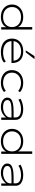

<svg xmlns="http://www.w3.org/2000/svg" viewBox="1761 -2558 805 4367"><g transform="rotate(90 2163.5 -374.5)"><path d="M367 8Q282 8 218.5 -24Q155 -56 119 -113Q83 -170 83 -246Q83 -322 119.5 -379Q156 -436 219.5 -468Q283 -500 367 -500Q448 -500 509.5 -468.5Q571 -437 596 -381V-705H651V0H599V-113H598Q572 -57 510 -24.5Q448 8 367 8ZM368 -42Q474 -42 535 -99Q596 -156 596 -245Q596 -336 535 -393Q474 -450 369 -450Q262 -450 201 -393Q140 -336 140 -245Q140 -156 200.5 -99Q261 -42 368 -42Z M1163 8Q1073 8 1003.5 -21Q934 -50 896 -107Q858 -164 858 -245Q858 -320 893 -377.5Q928 -435 993 -467.5Q1058 -500 1148 -500Q1237 -500 1295.5 -469Q1354 -438 1383.5 -382Q1413 -326 1413 -250V-233H892V-280H1390L1362 -258Q1362 -351 1304.5 -401.5Q1247 -452 1147 -452Q1081 -452 1029 -429.5Q977 -407 946 -363Q915 -319 915 -255V-247Q915 -181 946 -135.5Q977 -90 1034 -66Q1091 -42 1168 -42Q1227 -42 1281.5 -55.5Q1336 -69 1378 -104L1403 -64Q1364 -26 1299 -9Q1234 8 1163 8ZM1126 -558 1256 -757H1325L1171 -558Z M1864 8Q1778 8 1713 -22Q1648 -52 1611.5 -108.5Q1575 -165 1575 -242Q1575 -320 1612 -378.5Q1649 -437 1714 -468.5Q1779 -500 1865 -500Q1931 -500 1984.5 -481.5Q2038 -463 2077 -427L2049 -386Q2012 -416 1965.5 -433Q1919 -450 1866 -450Q1762 -450 1697 -392.5Q1632 -335 1632 -242Q1632 -149 1697 -95.5Q1762 -42 1865 -42Q1919 -42 1965.5 -59.5Q2012 -77 2046 -104L2073 -63Q2035 -29 1983.5 -10.5Q1932 8 1864 8Z M2414 8Q2352 8 2303.5 -10.5Q2255 -29 2227.5 -62Q2200 -95 2200 -138Q2200 -189 2234 -220.5Q2268 -252 2336 -266.5Q2404 -281 2507 -281H2666V-234H2510Q2439 -234 2390 -228.5Q2341 -223 2311.5 -211.5Q2282 -200 2269 -182Q2256 -164 2256 -139Q2256 -91 2302 -66Q2348 -41 2417 -41Q2479 -41 2533 -63Q2587 -85 2619 -122.5Q2651 -160 2651 -204V-327Q2651 -388 2601.5 -419Q2552 -450 2463 -450Q2405 -450 2349 -435.5Q2293 -421 2249 -391L2226 -437Q2257 -457 2296 -471Q2335 -485 2378 -492.5Q2421 -500 2465 -500Q2535 -500 2589 -481Q2643 -462 2674.5 -423.5Q2706 -385 2706 -326V0H2654V-111L2655 -112Q2634 -85 2601 -56.5Q2568 -28 2521.5 -10Q2475 8 2414 8Z M3195 8Q3110 8 3046.5 -24Q2983 -56 2947 -113Q2911 -170 2911 -246Q2911 -322 2947.5 -379Q2984 -436 3047.5 -468Q3111 -500 3195 -500Q3276 -500 3337.5 -468.5Q3399 -437 3424 -381V-705H3479V0H3427V-113H3426Q3400 -57 3338 -24.5Q3276 8 3195 8ZM3196 -42Q3302 -42 3363 -99Q3424 -156 3424 -245Q3424 -336 3363 -393Q3302 -450 3197 -450Q3090 -450 3029 -393Q2968 -336 2968 -245Q2968 -156 3028.5 -99Q3089 -42 3196 -42Z M3913 8Q3851 8 3802.5 -10.5Q3754 -29 3726.5 -62Q3699 -95 3699 -138Q3699 -189 3733 -220.5Q3767 -252 3835 -266.5Q3903 -281 4006 -281H4165V-234H4009Q3938 -234 3889 -228.5Q3840 -223 3810.5 -211.5Q3781 -200 3768 -182Q3755 -164 3755 -139Q3755 -91 3801 -66Q3847 -41 3916 -41Q3978 -41 4032 -63Q4086 -85 4118 -122.5Q4150 -160 4150 -204V-327Q4150 -388 4100.5 -419Q4051 -450 3962 -450Q3904 -450 3848 -435.5Q3792 -421 3748 -391L3725 -437Q3756 -457 3795 -471Q3834 -485 3877 -492.5Q3920 -500 3964 -500Q4034 -500 4088 -481Q4142 -462 4173.5 -423.5Q4205 -385 4205 -326V0H4153V-111L4154 -112Q4133 -85 4100 -56.5Q4067 -28 4020.5 -10Q3974 8 3913 8Z"/></g></svg>

Font: Nunito Sans 7pt Expanded ExtraLight
Style: Regular
Weight: 250
Width: 7
Designer: Vernon Adams
Foundry: Vernon Adams
Version: Version 3.101;gftools[0.9.27]